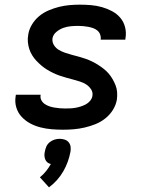

<svg xmlns="http://www.w3.org/2000/svg" viewBox="-20 -548 640 823"><path d="M251 8Q226 8 201.5 6Q177 4 153.5 -2Q130 -8 109.5 -19Q89 -30 73 -47Q57 -64 50 -87Q43 -110 47 -135L48 -142H154V-140Q152 -128 157.5 -118Q163 -108 172 -102Q181 -96 191 -92.5Q201 -89 212.5 -87Q224 -85 235.5 -84Q247 -83 258 -83Q270 -83 281.5 -83.5Q293 -84 304 -86Q315 -88 326 -91.5Q337 -95 347.5 -100.5Q358 -106 366 -115.5Q374 -125 376 -136Q379 -152 370.5 -165Q362 -178 349.5 -186Q337 -194 322.5 -198.5Q308 -203 293.5 -207Q279 -211 264 -215Q249 -219 235 -224Q221 -229 207.5 -235.5Q194 -242 181 -250Q168 -258 157 -267.5Q146 -277 136 -287.5Q126 -298 118 -311Q110 -324 105.5 -338Q101 -352 99.5 -367.5Q98 -383 101 -399Q104 -421 116.5 -442Q129 -463 147.5 -478.5Q166 -494 188.5 -503.5Q211 -513 233 -518.5Q255 -524 277.5 -526Q300 -528 322 -528Q346 -528 370 -526Q394 -524 417 -517.5Q440 -511 460.5 -500Q481 -489 495.5 -472Q510 -455 516 -432Q522 -409 518 -385L517 -378H411L412 -380Q413 -391 409 -401Q405 -411 397 -417.5Q389 -424 379 -427.5Q369 -431 358.5 -433Q348 -435 337 -436Q326 -437 315 -437Q299 -437 283 -435.5Q267 -434 251.5 -428.5Q236 -423 222 -411.5Q208 -400 205 -384Q203 -368 211 -355Q219 -342 231.5 -334.5Q244 -327 258.5 -322Q273 -317 288 -313Q303 -309 318 -305Q333 -301 347 -296Q361 -291 374.5 -284.5Q388 -278 400.5 -270Q413 -262 424.5 -253Q436 -244 445.5 -233Q455 -222 462.5 -209Q470 -196 475.5 -182Q481 -168 482 -152.5Q483 -137 481 -121Q477 -98 464 -77Q451 -56 431.5 -40.5Q412 -25 389.5 -16Q367 -7 343.5 -1.5Q320 4 297 6Q274 8 251 8ZM190 255 151 212Q166 200 177.5 185.5Q189 171 198 155Q189 153 183 148Q177 143 174 135.5Q171 128 170.5 119.5Q170 111 172 103Q174 91 178.5 80.5Q183 70 192.5 62Q202 54 213.5 50.5Q225 47 236 47Q247 47 257.5 50.5Q268 54 274.5 62Q281 70 282.5 80.5Q284 91 282 103Q278 124 270.5 145Q263 166 251.5 186Q240 206 224.5 223.5Q209 241 190 255Z"/></svg>

Font: Iosevka Semibold Extended
Style: Italic
Weight: 600
Width: 7
Italic angle: -9°
Monospace: yes
Designer: Belleve Invis
Foundry: Belleve Invis
Version: Version 32.5.0; ttfautohint (v1.8.4)